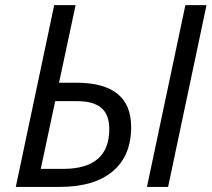

<svg xmlns="http://www.w3.org/2000/svg" viewBox="-20 -734 831 754"><path d="M228 -70.8Q409.2 -70.8 409.2 -227.1Q409.2 -283.2 378.2 -310.1Q347.2 -336.9 280.8 -336.9H196.8L140.1 -70.8ZM279.8 -409.2Q495.1 -409.2 495.1 -234.9Q495.1 -122.1 422.4 -61Q349.6 0 214.8 0H42L192.9 -713.9H276.9L211.9 -409.2ZM640.1 0H557.1L708 -713.9H791Z"/></svg>

Font: OpenSans-Italic
Style: Italic
Weight: 400
Italic angle: -12°
Foundry: Ascender Corporation
Version: Version 1.10